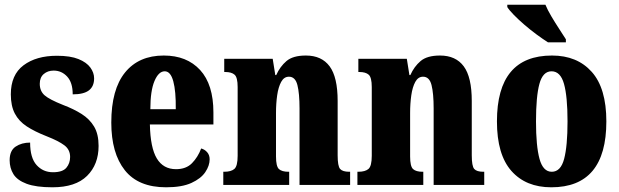

<svg xmlns="http://www.w3.org/2000/svg" viewBox="-20 -786 2631 816"><path d="M203 10Q133 10 93 -5Q53 -20 37 -46Q21 -72 21 -105Q21 -146 46.5 -163Q72 -180 108 -180Q108 -115 135.5 -84.5Q163 -54 205 -54Q246 -54 262 -73Q278 -92 278 -119Q278 -150 253.5 -168.5Q229 -187 178 -207Q127 -227 93.5 -249Q60 -271 43 -303.5Q26 -336 26 -385Q26 -468 80 -508.5Q134 -549 222 -549Q279 -549 313.5 -535Q348 -521 364 -499Q380 -477 380 -453Q380 -419 358 -402Q336 -385 289 -385Q289 -435 265.5 -460.5Q242 -486 208 -486Q183 -486 166 -471.5Q149 -457 149 -430Q149 -399 169.5 -381Q190 -363 248 -340Q293 -323 327 -301.5Q361 -280 380 -248Q399 -216 399 -166Q399 -87 350 -38.5Q301 10 203 10Z M686 10Q568 10 510.5 -62.5Q453 -135 453 -265Q453 -406 511.5 -478Q570 -550 676 -550Q774 -550 830.5 -488.5Q887 -427 887 -308V-257H617Q619 -158 646.5 -112.5Q674 -67 728 -67Q771 -67 796 -92.5Q821 -118 835 -155Q850 -151 860.5 -139Q871 -127 871 -109Q871 -82 852.5 -54.5Q834 -27 793.5 -8.5Q753 10 686 10ZM727 -322Q728 -398 716.5 -440.5Q705 -483 680 -483Q654 -483 636.5 -441.5Q619 -400 619 -322Z M929 0V-56H933Q962 -56 976 -68Q990 -80 990 -124V-416Q990 -457 977 -468.5Q964 -480 937 -480H933V-536H1139L1150 -467H1154Q1170 -503 1197.5 -526.5Q1225 -550 1280 -550Q1347 -550 1381 -504Q1415 -458 1415 -357V-126Q1415 -80 1425.5 -68Q1436 -56 1464 -56H1468V0H1253V-325Q1253 -389 1244 -424.5Q1235 -460 1208 -460Q1187 -460 1175 -438Q1163 -416 1158 -381Q1153 -346 1153 -306V-121Q1153 -79 1165.5 -67.5Q1178 -56 1206 -56H1209V0Z M1499 0V-56H1503Q1532 -56 1546 -68Q1560 -80 1560 -124V-416Q1560 -457 1547 -468.5Q1534 -480 1507 -480H1503V-536H1709L1720 -467H1724Q1740 -503 1767.5 -526.5Q1795 -550 1850 -550Q1917 -550 1951 -504Q1985 -458 1985 -357V-126Q1985 -80 1995.5 -68Q2006 -56 2034 -56H2038V0H1823V-325Q1823 -389 1814 -424.5Q1805 -460 1778 -460Q1757 -460 1745 -438Q1733 -416 1728 -381Q1723 -346 1723 -306V-121Q1723 -79 1735.5 -67.5Q1748 -56 1776 -56H1779V0Z M2323 10Q2215 10 2153.5 -59.5Q2092 -129 2092 -270Q2092 -550 2326 -550Q2433 -550 2495 -480.5Q2557 -411 2557 -270Q2557 10 2323 10ZM2325 -56Q2363 -56 2377.5 -110.5Q2392 -165 2392 -270Q2392 -376 2377 -429.5Q2362 -483 2324 -483Q2287 -483 2272.5 -429.5Q2258 -376 2258 -270Q2258 -165 2273 -110.5Q2288 -56 2325 -56ZM2309 -606Q2287 -620 2260.5 -639.5Q2234 -659 2208.5 -681Q2183 -703 2163.5 -723Q2144 -743 2136 -756V-766H2298Q2307 -744 2323 -717Q2339 -690 2356 -664Q2373 -638 2385 -619V-606Z"/></svg>

Font: Noto Serif Tamil ExtraCondensed Black
Style: Regular
Weight: 900
Width: 2
Designer: Indian Type Foundry, Tom Grace, and the Monotype Design Team
Foundry: Monotype Imaging Inc.
Version: Version 2.004; ttfautohint (v1.8.4.7-5d5b)